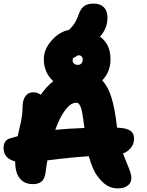

<svg xmlns="http://www.w3.org/2000/svg" viewBox="-20 -1067 820 1074"><path d="M639.2 -13.2Q606.4 -13.2 579.6 -28.8Q552.7 -44.4 524.9 -82Q497.1 -118.7 477.1 -192.9Q391.1 -188.5 245.1 -169.9Q239.3 -138.2 234.9 -102.1Q231 -68.8 213.9 -53Q196.8 -37.1 164.1 -37.1Q116.2 -37.1 90.6 -69.1Q64.9 -101.1 64.9 -164.1Q0 -180.7 0 -238.8Q0 -284.2 39.1 -293.9Q71.8 -303.7 79.1 -305.2Q82 -320.3 88.1 -346.2Q94.2 -372.1 97.4 -386.7Q100.6 -401.4 103.3 -423.1Q106 -444.8 106 -464.8Q106 -506.3 121.8 -528.6Q137.7 -550.8 167 -550.8Q188 -550.8 208 -537.1Q241.7 -585 277.8 -612.8Q225.1 -661.6 225.1 -735.8Q225.1 -791 268.3 -840.1Q311.5 -889.2 366.2 -899.9L372.1 -905.8Q390.6 -924.3 400.9 -942.6Q411.1 -960.9 421.9 -991.2Q433.6 -1022 452.9 -1034.4Q472.2 -1046.9 502.9 -1046.9Q540.5 -1046.9 560.8 -1026.6Q581.1 -1006.3 581.1 -966.8Q581.1 -908.7 539.1 -861.8Q598.1 -820.3 598.1 -735.8Q598.1 -665 551.8 -617.2Q584.5 -583 603.5 -521.2Q622.6 -459.5 633.8 -360.8Q633.8 -359.4 634.3 -356.9Q634.8 -354.5 634.8 -353Q686.5 -351.1 708.3 -336.4Q730 -321.8 730 -291Q730 -264.2 713.9 -242.4Q697.8 -220.7 668 -208Q676.3 -185.1 689.5 -154.1Q702.6 -123 708.7 -104.7Q714.8 -86.4 714.8 -70.8Q714.8 -44.4 694.3 -28.8Q673.8 -13.2 639.2 -13.2ZM386.2 -730Q386.2 -717.8 394.3 -710.9Q402.3 -704.1 416 -704.1Q428.2 -704.1 435.5 -712.6Q442.9 -721.2 442.9 -734.9Q442.9 -745.1 436.5 -751.5Q430.2 -757.8 418.9 -757.8Q413.1 -757.8 404.3 -750.5Q395.5 -743.2 389.2 -743.2Q386.2 -735.8 386.2 -730ZM404.8 -492.2Q376.5 -492.2 345.7 -452.4Q314.9 -412.6 289.1 -340.8Q364.7 -348.1 452.1 -351.1Q451.7 -353.5 451.2 -358.6Q450.7 -363.8 450.2 -366.2Q444.8 -410.2 439.7 -436.8Q434.6 -463.4 428.5 -474.9Q422.4 -486.3 417.7 -489.3Q413.1 -492.2 404.8 -492.2Z"/></svg>

Font: Shantell Sans Irregular Bouncy
Style: Regular
Weight: 800
Designer: Stephen Nixon, Anya Danilova, Shantell Martin
Foundry: Arrow Type
Version: Version 1.006;[9816181b4]